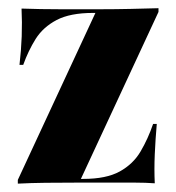

<svg xmlns="http://www.w3.org/2000/svg" viewBox="-20 -439 421 459"><path d="M22.6 0V-8.9L208.1 -408.1H202.4Q147.6 -408.1 115.3 -391.1Q83.1 -374.2 65.3 -346Q47.6 -317.7 35.5 -283.9H26.6Q30.6 -317.7 31.9 -352Q33.1 -386.3 31.5 -418.5Q54 -417.7 77.4 -417.3Q100.8 -416.9 122.6 -416.9H202.4H222.6Q257.3 -416.9 291.9 -417.7Q326.6 -418.5 358.9 -419.4V-410.5L173.4 -11.3H179Q233.9 -11.3 266.1 -29Q298.4 -46.8 316.1 -77Q333.9 -107.3 346 -142.7H354.8Q351.6 -106.5 350 -70.2Q348.4 -33.9 350 -0.8Q327.4 -2.4 304.4 -2.4Q281.5 -2.4 258.9 -2.4H179H158.9Q122.6 -2.4 88.3 -2Q54 -1.6 22.6 0Z"/></svg>

Font: Playfair 144pt SemiCondensed Black
Style: Regular
Weight: 900
Width: 4
Designer: Claus Eggers Sørensen
Foundry: Claus Eggers Sørensen
Version: Version 2.203